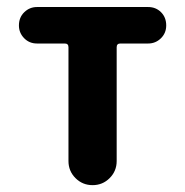

<svg xmlns="http://www.w3.org/2000/svg" viewBox="-20 -540 540 560"><path d="M412.1 -519.5Q434.6 -519.5 449.7 -504.4Q464.8 -489.3 464.8 -465.8Q464.8 -443.4 449.2 -428.2Q433.6 -413.1 412.1 -413.1H331.1Q320.3 -413.1 320.3 -402.3V-70.3Q320.3 -41 299.8 -20.5Q279.3 0 250 0Q220.7 0 200.2 -20.5Q179.7 -41 179.7 -70.3V-402.3Q179.7 -413.1 168.9 -413.1H87.9Q65.4 -413.1 50.3 -428.7Q35.2 -444.3 35.2 -465.8Q35.2 -489.3 50.8 -504.4Q66.4 -519.5 87.9 -519.5Z"/></svg>

Font: Rounded-X Mgen+ 2m bold
Style: Bold
Weight: 700
Designer: [Source Han Sans]
Ryoko NISHIZUKA  (kana & ideographs); Paul D. Hunt (Latin, Greek & Cyrillic); Wenlong ZHANG  (bopomofo
Version: Version 1.059.20150602